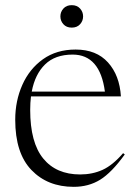

<svg xmlns="http://www.w3.org/2000/svg" viewBox="-20 -714 527 744"><path d="M273 -522Q353.5 -522 398.5 -472Q443.5 -422 448.5 -340.5H100Q97 -316 97 -288Q97 -161.5 147.5 -99.8Q198 -38 290.5 -38Q338.5 -38 377.8 -56Q417 -74 457 -120.5L463.5 -115.5Q412.5 -45 368 -17.5Q323.5 10 265.5 10Q164.5 10 101.8 -55.2Q39 -120.5 39 -250Q39 -323 66.5 -385Q94 -447 146.5 -484.5Q199 -522 273 -522ZM261.5 -502.5Q193.5 -502.5 154.5 -464.2Q115.5 -426 103 -359H386.5Q367.5 -502.5 261.5 -502.5ZM258 -607Q237.5 -607 225.8 -620Q214 -633 214 -650.5Q214 -668 225.8 -681Q237.5 -694 258 -694Q278.5 -694 290.2 -681Q302 -668 302 -650.5Q302 -633 290.2 -620Q278.5 -607 258 -607Z"/></svg>

Font: Newsreader 72pt Light
Style: Regular
Weight: 300
Designer: Hugues Gentile
Foundry: Production Type
Version: Version 1.003; ttfautohint (v1.8.3)